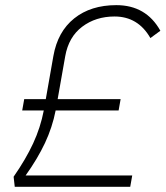

<svg xmlns="http://www.w3.org/2000/svg" viewBox="-20 -723 641 743"><path d="M37.1 0 32.7 -39.1Q79.6 -106.4 108.2 -168Q136.7 -229.5 149.4 -295.4H65.9L73.7 -339.4H157.2L186.5 -505.9Q203.1 -600.6 267.3 -651.9Q331.5 -703.1 430.2 -703.1Q545.4 -703.1 600.6 -604L562 -575.7Q514.2 -659.2 423.3 -659.2Q350.6 -659.2 298.1 -619.6Q245.6 -580.1 232.4 -505.4L203.1 -339.4H446.8L439 -295.4H195.3Q182.6 -230.5 154.1 -169.7Q125.5 -108.9 79.1 -43.9H491.7L483.9 0Z"/></svg>

Font: Cascadia Mono PL ExtraLight
Style: Italic
Weight: 200
Italic angle: -10°
Monospace: yes
Designer: Aaron Bell
Foundry: Saja Typeworks
Version: Version 2404.023; ttfautohint (v1.8.4)